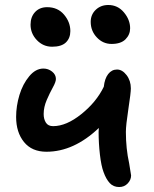

<svg xmlns="http://www.w3.org/2000/svg" viewBox="-20 -775 618 773"><path d="M429.2 -598.1Q394.5 -598.1 369.9 -624.3Q345.2 -650.4 345.2 -687Q345.2 -716.3 365.5 -735.6Q385.7 -754.9 416 -754.9Q454.1 -754.9 479 -725.1Q503.9 -695.3 503.9 -661.1Q503.9 -635.7 485.4 -616.9Q466.8 -598.1 429.2 -598.1ZM189.9 -586.9Q153.8 -586.9 128.4 -613.5Q103 -640.1 103 -675.8Q103 -707 121.3 -726.6Q139.6 -746.1 169.9 -746.1Q212.4 -746.1 237.8 -716.1Q263.2 -686 263.2 -649.9Q263.2 -621.6 245.4 -604.2Q227.5 -586.9 189.9 -586.9ZM167 -164.1Q108.4 -164.1 76.7 -203.1Q44.9 -242.2 44.9 -304.2Q44.9 -348.1 58.3 -392.6Q71.8 -437 97.7 -468Q123.5 -499 154.8 -499Q174.3 -499 189.7 -486.8Q205.1 -474.6 205.1 -457Q205.1 -445.3 192.9 -423.3Q180.7 -401.4 168.2 -372.6Q155.8 -343.8 155.8 -315.9Q155.8 -295.4 164.8 -281.2Q173.8 -267.1 193.8 -267.1Q247.1 -267.1 307.6 -315.7Q368.2 -364.3 397.9 -425.8Q401.4 -458.5 415.5 -476.8Q429.7 -495.1 451.2 -495.1Q472.2 -495.1 489.5 -472.7Q506.8 -450.2 506.8 -418.9Q506.8 -401.4 496.8 -335.9Q486.8 -270.5 486.8 -244.1Q486.8 -176.8 500 -117.2Q507.8 -71.3 507.8 -68.8Q507.8 -50.8 494.1 -36.4Q480.5 -22 460 -22Q436.5 -22 421.9 -37.8Q407.2 -53.7 397 -82Q387.7 -106.4 382.3 -152.3Q377 -198.2 377 -244.1Q377 -253.9 377.9 -259.8Q277.3 -164.1 167 -164.1Z"/></svg>

Font: Shantell Sans Irregular Bouncy
Style: Regular
Weight: 500
Designer: Stephen Nixon, Anya Danilova, Shantell Martin
Foundry: Arrow Type
Version: Version 1.006;[9816181b4]